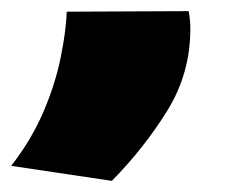

<svg xmlns="http://www.w3.org/2000/svg" viewBox="-94 -132 431 345"><path d="M26 -111 245 -112Q248 -97 248 -80Q248 0 206.5 67Q165 134 107 193L-74 166Q-37 119 -14.5 65.5Q8 12 17 -39Q20 -54 22.5 -72.5Q25 -91 26 -111Z"/></svg>

Font: Georama Expanded Black
Style: Italic
Weight: 900
Width: 7
Italic angle: -9°
Designer: Jean-Baptiste Levee
Foundry: Production Type
Version: Version 1.000